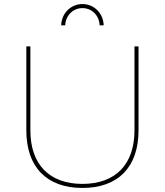

<svg xmlns="http://www.w3.org/2000/svg" viewBox="-20 -928 814 948"><path d="M302 -803C304 -851 340 -888 387 -888C434 -888 470 -851 472 -803H492C490 -863 444 -908 387 -908C330 -908 284 -863 282 -803ZM130 -284V-699H110V-284C110 -103 211 0 387 0C563 0 664 -103 664 -284V-699H644V-284C644 -116 550 -20 387 -20C224 -20 130 -116 130 -284Z"/></svg>

Font: Montserrat Thin
Style: Regular
Weight: 250
Designer: Julieta Ulanovsky
Foundry: Julieta Ulanovsky
Version: Version 4.000